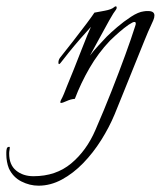

<svg xmlns="http://www.w3.org/2000/svg" viewBox="-153 -311 509 608"><path d="M-31 277Q-59 277 -85.5 263.5Q-112 250 -125 222Q-129 212 -131 200.5Q-133 189 -133 179V171Q-133 165 -131.5 159.5Q-130 154 -124 154Q-122 154 -122 155Q-122 160 -123 165Q-124 170 -124 175Q-124 211 -102 229Q-80 247 -47 247Q24 247 72.5 206.5Q121 166 149 101Q176 39 200 -22Q224 -83 243.5 -136.5Q263 -190 275 -228Q277 -234 277 -236Q277 -245 266 -239.5Q255 -234 240 -222Q225 -210 212 -198Q199 -186 195 -182Q158 -143 130.5 -95.5Q103 -48 84 2Q71 3 58 9Q45 15 40 15Q36 15 40 6Q45 -3 49.5 -14Q54 -25 59 -38Q69 -62 81 -92Q93 -122 104 -150.5Q115 -179 123.5 -199.5Q132 -220 135 -226Q121 -211 101.5 -188.5Q82 -166 65 -145Q48 -124 39 -112Q36 -108 34 -108Q32 -108 32 -113Q32 -121 37 -128Q56 -152 79.5 -182Q103 -212 122 -237.5Q141 -263 146 -271Q157 -273 178.5 -277Q200 -281 208 -288Q211 -291 214 -291Q216 -291 216.5 -287.5Q217 -284 214 -280Q208 -273 193.5 -247.5Q179 -222 162.5 -191Q146 -160 132 -135Q144 -151 158 -166Q172 -181 185 -195Q197 -207 218 -225Q239 -243 262 -258Q285 -273 302 -275Q306 -276 309.5 -276Q313 -276 316 -276Q336 -276 336 -262Q336 -255 332.5 -247Q329 -239 324 -228Q318 -216 304 -181.5Q290 -147 272.5 -103.5Q255 -60 238 -18Q221 24 210 51Q193 92 167.5 132.5Q142 173 110.5 205.5Q79 238 43 257.5Q7 277 -31 277Z"/></svg>

Font: Grey Qo
Style: Regular
Weight: 400
Designer: Robert E. Leuschke
Foundry: Robert E. Leuschke
Version: Version 2.010